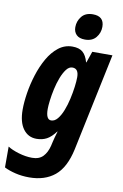

<svg xmlns="http://www.w3.org/2000/svg" viewBox="-134 -825 719 1125"><g transform="rotate(10 226.0 -263.0)"><path d="M122 240Q78 240 39 230.5Q0 221 -27 207V83Q-3 99 39 111.5Q81 124 119 124Q161 124 184 100Q207 76 217 35L222 13Q225 0 229.5 -17Q234 -34 240 -53H238Q212 -18 185.5 -4Q159 10 125 10Q75 10 45.5 -30.5Q16 -71 16 -145Q16 -189 24.5 -243.5Q33 -298 50.5 -353.5Q68 -409 94.5 -455.5Q121 -502 157.5 -530.5Q194 -559 240 -559Q280 -559 301.5 -540.5Q323 -522 334 -482H336L359 -549H479L357 32Q333 143 274 191.5Q215 240 122 240ZM191 -111Q212 -111 229 -131.5Q246 -152 259 -185Q272 -218 280.5 -256Q289 -294 293.5 -328.5Q298 -363 298 -387Q298 -438 261 -438Q241 -438 225 -417Q209 -396 196.5 -363.5Q184 -331 176 -294.5Q168 -258 164 -225.5Q160 -193 160 -174Q160 -111 191 -111ZM304 -612Q270 -612 253 -629Q236 -646 236 -674Q236 -710 258.5 -738Q281 -766 325 -766Q392 -766 392 -703Q392 -667 369.5 -639.5Q347 -612 304 -612Z"/></g></svg>

Font: Noto Sans ExtraCondensed ExtraBold
Style: Italic
Weight: 800
Width: 2
Italic angle: -12°
Designer: Monotype Design Team
Foundry: Monotype Imaging Inc.
Version: Version 2.013; ttfautohint (v1.8.4.7-5d5b)